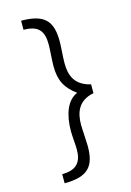

<svg xmlns="http://www.w3.org/2000/svg" viewBox="-146 -830 778 1141"><g transform="rotate(-15 243.5 -260.0)"><path d="M220 -47C220 -19 226 32 226 65C226 142 193 184 104 184V240C254 240 294 181 294 61C294 35 288 -44 288 -70C288 -146 312 -214 408 -233V-287C306 -311 288 -380 288 -450C288 -491 294 -546 294 -581C294 -703 253 -760 104 -760V-704C195 -704 226 -665 226 -581C226 -546 220 -490 220 -450C220 -358 249 -309 315 -260C249 -232 220 -150 220 -47Z"/></g></svg>

Font: Perun Light
Style: Regular
Weight: 300
Foundry: Copyright (c) Stefan Peev, Context Ltd, 2016
Version: Version 1.089